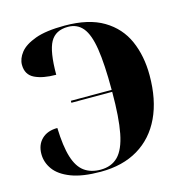

<svg xmlns="http://www.w3.org/2000/svg" viewBox="-108 -825 904 936"><g transform="rotate(-15 344.0 -357.0)"><path d="M287 10Q195 10 138 -12Q81 -34 55 -70Q29 -106 29 -148Q29 -195 58 -223Q87 -251 137 -251Q140 -158 157 -103Q174 -48 207 -24Q240 0 289 0Q344 0 377.5 -34Q411 -68 426 -145Q441 -222 441 -352H235V-362H441Q441 -492 429 -569Q417 -646 389 -680Q361 -714 314 -714Q251 -714 225 -667Q199 -620 199 -503Q132 -503 91 -523Q50 -543 50 -593Q50 -624 73.5 -654Q97 -684 151.5 -704Q206 -724 300 -724Q421 -724 495.5 -679.5Q570 -635 604 -558Q638 -481 638 -383Q638 -260 596.5 -172Q555 -84 476.5 -37Q398 10 287 10Z"/></g></svg>

Font: Noto Serif Display SemiCondensed Black
Style: Regular
Weight: 900
Width: 4
Designer: Monotype Design Team
Foundry: Monotype Imaging Inc.
Version: Version 2.009